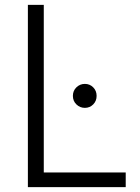

<svg xmlns="http://www.w3.org/2000/svg" viewBox="-20 -765 572 785"><path d="M94 -745H159V-60H494V0H94ZM327 -422Q347 -422 361 -408Q375 -394 375 -373Q375 -352 361 -338Q347 -324 327 -324Q307 -324 292.5 -338Q278 -352 278 -373Q278 -394 292.5 -408Q307 -422 327 -422Z"/></svg>

Font: BLUETTI 2.0 Extralight
Style: Roman
Weight: 200
Designer: Stijn de Vries
Foundry: tokotype
Version: Version 2.005;October 31, 2023;FontCreator 14.0.0.2814 64-bi